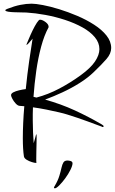

<svg xmlns="http://www.w3.org/2000/svg" viewBox="-20 -812 624 1043"><path d="M174 73Q168 73 153 68.5Q138 64 125 56Q112 48 110 38Q104 -1 104 -61Q104 -99 106 -144Q108 -189 112 -235L86 -237Q76 -238 65 -250Q54 -262 47 -275.5Q40 -289 40 -295Q40 -304 52.5 -310.5Q65 -317 84 -321.5Q103 -326 120 -328Q128 -408 138.5 -480.5Q149 -553 157 -602Q146 -588 136.5 -578Q127 -568 124 -568V-571Q128 -580 137 -602Q146 -624 157.5 -647.5Q169 -671 180 -688Q191 -705 197 -705Q210 -705 227 -692.5Q244 -680 244 -667V-664Q220 -620 203.5 -558.5Q187 -497 177 -427Q167 -357 162 -286L178 -282Q242 -299 302.5 -331Q363 -363 418 -403Q473 -443 496.5 -478.5Q520 -514 520 -545Q520 -580 495 -610Q470 -640 427.5 -663.5Q385 -687 333 -704Q281 -721 226.5 -731Q172 -741 123 -744Q117 -744 99 -744.5Q81 -745 60 -745.5Q39 -746 24 -748.5Q9 -751 9 -756Q9 -760 20 -764Q58 -779 90.5 -785.5Q123 -792 152 -792Q173 -792 213 -784.5Q253 -777 301.5 -762Q350 -747 399.5 -726Q449 -705 491 -678Q533 -651 558.5 -619Q584 -587 584 -551Q584 -521 558.5 -491.5Q533 -462 489 -420Q457 -389 412.5 -361Q368 -333 319.5 -310.5Q271 -288 225 -271Q311 -247 386 -212.5Q461 -178 533 -136Q543 -130 543 -126Q543 -122 538 -122Q535 -122 533 -124Q506 -134 454.5 -153Q403 -172 345 -190Q330 -195 300 -202Q270 -209 233 -216.5Q196 -224 159 -229Q158 -211 158 -192.5Q158 -174 158 -157Q158 -124 159.5 -92.5Q161 -61 163 -34Q168 -49 172 -66Q176 -83 177 -83Q179 -83 179 -67Q179 -54 178.5 -33Q178 -12 177.5 10Q177 32 177 49Q177 57 177 63.5Q177 70 178 72Q178 73 174 73ZM278 211Q273 211 273 207Q273 205 278 197Q295 168 302.5 143Q310 118 314 99.5Q318 81 324.5 70.5Q331 60 346 60Q350 60 353.5 60.5Q357 61 361 62Q374 65 374 75Q374 88 362.5 111Q351 134 334.5 156.5Q318 179 302 195Q286 211 278 211Z"/></svg>

Font: Comforter
Style: Regular
Weight: 400
Designer: Robert E. Leuschke
Foundry: Robert E. Leuschke
Version: Version 1.013; ttfautohint (v1.8.3)